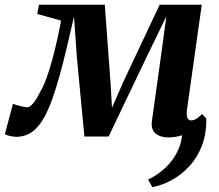

<svg xmlns="http://www.w3.org/2000/svg" viewBox="-49 -552 895 786"><path d="M639 10.5Q607 10.5 587.5 -6Q568 -22.5 573 -57.5L609.5 -319L632 -485L555.5 -327.5L395.5 7H296.5L265.5 -319L254 -484Q238.5 -417 224 -355.8Q209.5 -294.5 194.8 -241.5Q180 -188.5 164.8 -146Q149.5 -103.5 133 -73.5Q111 -32.5 82.5 -12.2Q54 8 17 8Q9.5 8 -0.5 6.2Q-10.5 4.5 -18.5 1.8Q-26.5 -1 -29 -3L4 -127Q8.5 -125 20 -121.5Q31.5 -118 44 -115.5Q56.5 -113 63.5 -113Q69.5 -113 76 -118.2Q82.5 -123.5 89.2 -132Q96 -140.5 102.8 -152Q109.5 -163.5 115.5 -176Q129 -198 141.8 -233.5Q154.5 -269 165.8 -310.8Q177 -352.5 186 -393.5Q195 -434.5 201 -467.5L103.5 -495L110.5 -532.5H380L403.5 -213L409.5 -111L454 -213L604.5 -532.5H777L716 -100Q714.5 -86 716 -77Q717.5 -68 722 -63.5Q726.5 -59 732.5 -59Q744.5 -59 756 -66.5Q767.5 -74 778.5 -85L795.5 -66.5Q789.5 -59 776 -46.2Q762.5 -33.5 742.5 -20.5Q722.5 -7.5 696.5 1.5Q670.5 10.5 639 10.5ZM795.5 -66.5Q796.5 -3.5 777.2 45.5Q758 94.5 725.2 129.5Q692.5 164.5 653 185.8Q613.5 207 574.5 214L557.5 183Q596 165 628.5 134.5Q661 104 680.2 62.2Q699.5 20.5 697 -32.5Z"/></svg>

Font: Merriweather 72pt
Style: Bold Italic
Weight: 700
Italic angle: -7.8°
Version: Version 2.101